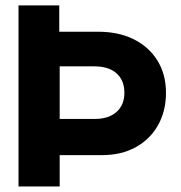

<svg xmlns="http://www.w3.org/2000/svg" viewBox="-20 -670 650 690"><path d="M46.5 -650.5H193V-556H332.5Q406 -556 460.8 -528.8Q515.5 -501.5 546 -452Q576.5 -402.5 576.5 -336.5Q576.5 -271 548 -220.2Q519.5 -169.5 467.8 -141Q416 -112.5 347 -112.5H194.5V0H46.5ZM194.5 -431.5V-242.5H320Q370 -242.5 398.5 -267.5Q427 -292.5 427 -336.5Q427 -381.5 398.8 -406.5Q370.5 -431.5 320 -431.5Z"/></svg>

Font: Overused Grotesk
Style: Bold
Weight: 710
Version: Version 0.004